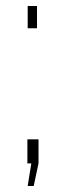

<svg xmlns="http://www.w3.org/2000/svg" viewBox="-20 -537 219 638"><path d="M72 -443V-517H103V-443ZM72 81 84 6H71V-74H108V6L92 81Z"/></svg>

Font: Raleway ExtraLight
Style: Regular
Weight: 200
Designer: Matt McInerney, Pablo Impallari, Rodrigo Fuenzalida
Foundry: Matt McInerney, Pablo Impallari, Rodrigo Fuenzalida
Version: Version 4.026